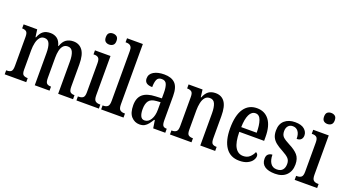

<svg xmlns="http://www.w3.org/2000/svg" viewBox="-56 -1338 3480 1927"><g transform="rotate(20 1684.0 -375.0)"><path d="M19 0V-43H29Q56 -43 71.5 -55.5Q87 -68 87 -115V-425Q87 -469 70.5 -481Q54 -493 28 -493H26V-536H171L182 -456H187Q206 -505 235 -526Q264 -547 311 -547Q351 -547 381.5 -525.5Q412 -504 426 -451H430Q448 -504 480 -525.5Q512 -547 556 -547Q618 -547 653.5 -500Q689 -453 689 -350V-115Q689 -68 704 -55.5Q719 -43 746 -43H749V0H590V-344Q590 -409 574 -444.5Q558 -480 520 -480Q489 -480 471 -459.5Q453 -439 445.5 -405.5Q438 -372 438 -332V-115Q438 -68 453 -55.5Q468 -43 494 -43H498V0H340V-344Q340 -409 324.5 -444.5Q309 -480 270 -480Q240 -480 221.5 -457.5Q203 -435 194.5 -398Q186 -361 186 -319V-110Q186 -66 203 -54.5Q220 -43 247 -43H249V0Z M901 -639Q877 -639 861 -652.5Q845 -666 845 -698Q845 -731 861 -744Q877 -757 901 -757Q925 -757 942 -744Q959 -731 959 -698Q959 -666 942 -652.5Q925 -639 901 -639ZM785 0V-43H795Q823 -43 839.5 -56Q856 -69 856 -113V-423Q856 -466 841 -479.5Q826 -493 799 -493H788V-536H954V-117Q954 -71 970.5 -57Q987 -43 1015 -43H1025V0Z M1049 0V-43H1059Q1086 -43 1102.5 -57Q1119 -71 1119 -117V-650Q1119 -679 1110 -693.5Q1101 -708 1087 -712.5Q1073 -717 1059 -717H1049V-760H1218V-117Q1218 -71 1234.5 -57Q1251 -43 1279 -43H1288V0Z M1460 10Q1409 10 1373 -29Q1337 -68 1337 -151Q1337 -230 1382 -268.5Q1427 -307 1518 -310L1584 -313V-373Q1584 -429 1571 -462Q1558 -495 1518 -495Q1479 -495 1466.5 -465.5Q1454 -436 1454 -386Q1371 -386 1371 -449Q1371 -496 1414 -521.5Q1457 -547 1526 -547Q1603 -547 1642.5 -507.5Q1682 -468 1682 -373V-115Q1682 -73 1693 -58Q1704 -43 1731 -43H1734V0H1605L1592 -84H1585Q1568 -56 1551.5 -35Q1535 -14 1514 -2Q1493 10 1460 10ZM1494 -45Q1535 -45 1560 -86.5Q1585 -128 1585 -191V-272L1542 -269Q1484 -265 1461.5 -234Q1439 -203 1439 -145Q1439 -99 1452 -72Q1465 -45 1494 -45Z M1784 0V-43H1790Q1817 -43 1834.5 -55.5Q1852 -68 1852 -115V-425Q1852 -469 1835 -481Q1818 -493 1792 -493H1788V-536H1937L1947 -456H1951Q1971 -505 2000 -526Q2029 -547 2075 -547Q2138 -547 2172 -500Q2206 -453 2206 -350V-115Q2206 -68 2221 -55.5Q2236 -43 2263 -43H2267V0H2108V-344Q2108 -407 2092.5 -444Q2077 -481 2037 -481Q2004 -481 1985 -458Q1966 -435 1958 -397.5Q1950 -360 1950 -319V-110Q1950 -66 1966.5 -54.5Q1983 -43 2009 -43H2014V0Z M2526 10Q2430 10 2380 -62Q2330 -134 2330 -264Q2330 -405 2379 -476Q2428 -547 2517 -547Q2600 -547 2647 -485Q2694 -423 2694 -305V-263H2429Q2430 -152 2460.5 -100Q2491 -48 2547 -48Q2589 -48 2615.5 -72Q2642 -96 2656 -129Q2665 -125 2672 -116.5Q2679 -108 2679 -94Q2679 -72 2663 -48Q2647 -24 2613 -7Q2579 10 2526 10ZM2596 -314Q2596 -395 2578.5 -444.5Q2561 -494 2520 -494Q2478 -494 2455.5 -447.5Q2433 -401 2431 -314Z M2908 10Q2835 10 2797 -17Q2759 -44 2759 -96Q2759 -131 2777.5 -146Q2796 -161 2820 -161Q2820 -105 2842.5 -71Q2865 -37 2910 -37Q2951 -37 2971 -60Q2991 -83 2991 -124Q2991 -160 2971 -182Q2951 -204 2901 -231Q2855 -255 2826.5 -278Q2798 -301 2784 -330Q2770 -359 2770 -402Q2770 -472 2812.5 -509Q2855 -546 2924 -546Q2991 -546 3023.5 -518Q3056 -490 3056 -452Q3056 -425 3040.5 -409Q3025 -393 2994 -393Q2994 -445 2973 -472.5Q2952 -500 2916 -500Q2884 -500 2866.5 -479Q2849 -458 2849 -424Q2849 -384 2870.5 -363Q2892 -342 2945 -315Q3007 -284 3039 -247.5Q3071 -211 3071 -147Q3071 -75 3028 -32.5Q2985 10 2908 10Z M3232 -639Q3208 -639 3192 -652.5Q3176 -666 3176 -698Q3176 -731 3192 -744Q3208 -757 3232 -757Q3256 -757 3273 -744Q3290 -731 3290 -698Q3290 -666 3273 -652.5Q3256 -639 3232 -639ZM3116 0V-43H3126Q3154 -43 3170.5 -56Q3187 -69 3187 -113V-423Q3187 -466 3172 -479.5Q3157 -493 3130 -493H3119V-536H3285V-117Q3285 -71 3301.5 -57Q3318 -43 3346 -43H3356V0Z"/></g></svg>

Font: Noto Serif Tamil ExtraCondensed Medium
Style: Regular
Weight: 500
Width: 2
Designer: Indian Type Foundry, Tom Grace, and the Monotype Design Team
Foundry: Monotype Imaging Inc.
Version: Version 2.004; ttfautohint (v1.8.4.7-5d5b)